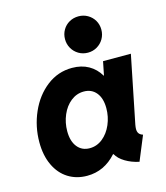

<svg xmlns="http://www.w3.org/2000/svg" viewBox="-115 -863 832 960"><g transform="rotate(-15 300.5 -383.0)"><path d="M29.3 -215.8Q29.3 -296.9 61.5 -370.1Q93.8 -443.4 151.6 -488.3Q209.5 -533.2 282.7 -533.2Q331.5 -533.2 367.9 -512.7Q404.3 -492.2 426.3 -454.6H427.7L441.9 -525.4H585.9L515.6 -176.8Q513.2 -163.1 513.2 -154.8Q513.2 -140.6 519.5 -131.8Q525.9 -123 540 -118.7L487.8 7.8Q448.2 -0.5 417 -19.3Q385.7 -38.1 372.1 -63H369.6Q306.6 7.8 217.8 7.8Q162.6 7.8 119.9 -19Q77.1 -45.9 53.2 -96.7Q29.3 -147.5 29.3 -215.8ZM397 -294.4Q397 -345.7 373.3 -374.8Q349.6 -403.8 309.1 -403.8Q272 -403.8 241.9 -380.1Q211.9 -356.4 195.1 -316.9Q178.2 -277.3 178.2 -232.9Q178.2 -181.2 201.9 -151.6Q225.6 -122.1 265.6 -122.1Q302.7 -122.1 332.8 -146.2Q362.8 -170.4 379.9 -210.2Q397 -250 397 -294.4ZM286.6 -680.2Q286.6 -706.5 299.1 -728Q311.5 -749.5 333 -761.7Q354.5 -773.9 380.9 -773.9Q406.7 -773.9 428.2 -761.5Q449.7 -749 462.2 -727.8Q474.6 -706.5 474.6 -680.2Q474.6 -654.3 462.2 -632.8Q449.7 -611.3 428.2 -598.6Q406.7 -585.9 380.9 -585.9Q354.5 -585.9 333 -598.6Q311.5 -611.3 299.1 -632.8Q286.6 -654.3 286.6 -680.2Z"/></g></svg>

Font: Reddit Sans Fudge ExBold Italic
Style: Regular
Weight: 800
Italic angle: -11.25°
Designer: Stephen Hutchings
Version: Version 1.013